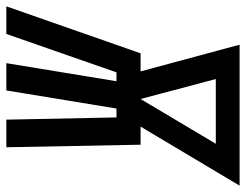

<svg xmlns="http://www.w3.org/2000/svg" viewBox="-133 -670 775 605"><g transform="rotate(90 254.5 -367.5)"><path d="M-28 0 120 -423H177L105 -690L93 -735H537L351 -423H408L416 0H329L322 -347H294L237 0H151L208 -347H180L59 0ZM264 -423 405 -660H201Z"/></g></svg>

Font: Iosevka Semibold Oblique
Style: Regular
Weight: 600
Italic angle: -9°
Monospace: yes
Designer: Belleve Invis
Foundry: Belleve Invis
Version: Version 32.5.0; ttfautohint (v1.8.4)